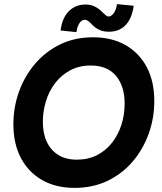

<svg xmlns="http://www.w3.org/2000/svg" viewBox="-20 -895 788 932"><path d="M342 17Q251 17 184.5 -21Q118 -59 81.5 -128Q45 -197 45 -292Q45 -374 72 -449.5Q99 -525 149.5 -584.5Q200 -644 271 -679Q342 -714 432 -714Q523 -714 589.5 -676Q656 -638 692.5 -569Q729 -500 729 -404Q729 -322 702 -246.5Q675 -171 624.5 -111.5Q574 -52 502.5 -17.5Q431 17 342 17ZM353 -120Q408 -120 451 -142Q494 -164 524 -202.5Q554 -241 569.5 -289.5Q585 -338 585 -392Q585 -477 543 -527Q501 -577 420 -577Q365 -577 321.5 -554Q278 -531 248 -492Q218 -453 203 -404Q188 -355 188 -303Q188 -247 207.5 -206Q227 -165 263.5 -142.5Q300 -120 353 -120ZM510 -741Q486 -741 469.5 -747Q453 -753 442 -762Q431 -771 423 -779.5Q415 -788 407.5 -793.5Q400 -799 392 -799Q377 -799 366 -783Q355 -767 351 -739L274 -747Q282 -809 314.5 -841Q347 -873 395 -873Q416 -873 431.5 -867Q447 -861 458 -852.5Q469 -844 477.5 -835.5Q486 -827 493 -821Q500 -815 508 -815Q520 -815 532 -831Q544 -847 548 -875L629 -867Q620 -804 589 -772.5Q558 -741 510 -741Z"/></svg>

Font: Hanken Grotesk ExtraBold
Style: Italic
Weight: 800
Italic angle: -8°
Designer: Alfredo Marco Pradil
Foundry: Hanken Design Co.
Version: Version 3.013